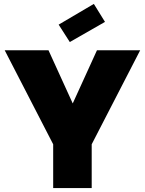

<svg xmlns="http://www.w3.org/2000/svg" viewBox="-20 -962 741 982"><path d="M4 -705H228L352 -433L476 -705H697L449 -224V0H252V-224ZM517 -850 337 -747 280 -836 460 -942Z"/></svg>

Font: SVN-Poppins ExtraBold
Style: Regular
Weight: 800
Designer: Ninad Kale (Devanagari), Jonny Pinhorn (Latin)
Foundry: Indian Type Foundry
Version: Version 3.002 2017; ttfautohint (v1.8.3)